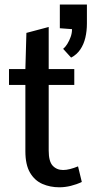

<svg xmlns="http://www.w3.org/2000/svg" viewBox="-20 -796 393 824"><path d="M234.9 7.8Q195.3 7.8 162.1 -6.6Q128.9 -21 108.9 -54.9Q88.9 -88.9 88.9 -147V-431.6H18.6V-499.5H88.9L93.3 -654.8L189 -680.2V-499.5H298.8V-431.6H189V-149.9Q189 -103 206.3 -84.7Q223.6 -66.4 251 -66.4Q264.6 -66.4 281 -70.6Q297.4 -74.7 314.9 -82L331.1 -15.1Q308.6 -4.4 283.7 1.7Q258.8 7.8 234.9 7.8ZM285.2 -548.8 251 -586.4Q260.7 -594.2 269 -607.7Q277.3 -621.1 283.2 -637.5Q289.1 -653.8 289.1 -670.9L236.8 -674.8V-776.4H353V-695.3Q353 -662.6 346.2 -634Q339.4 -605.5 324.5 -583.5Q309.6 -561.5 285.2 -548.8Z"/></svg>

Font: Pontano Sans SemiBold
Style: Regular
Weight: 600
Designer: Vernon Adams
Foundry: Vernon Adams
Version: Version 2.001